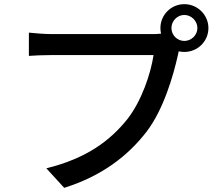

<svg xmlns="http://www.w3.org/2000/svg" viewBox="-20 -860 1040 924"><path d="M805 -725C805 -759 833 -788 867 -788C901 -788 930 -759 930 -725C930 -691 901 -663 867 -663C833 -663 805 -691 805 -725ZM752 -725C752 -716 753 -707 755 -698C739 -696 724 -696 712 -696C662 -696 292 -696 227 -696C194 -696 147 -700 119 -703V-591C145 -593 185 -595 227 -595C292 -595 660 -595 719 -595C705 -504 662 -376 594 -288C511 -184 398 -98 203 -50L289 44C470 -13 595 -109 686 -227C767 -334 813 -492 836 -594L840 -613C849 -611 858 -610 867 -610C931 -610 983 -661 983 -725C983 -788 931 -840 867 -840C803 -840 752 -788 752 -725Z"/></svg>

Font: Noto Sans TC Medium
Style: Regular
Weight: 500
Designer: Ryoko NISHIZUKA 西塚涼子 (kana, bopomofo & ideographs); Paul D. Hunt (Latin, Greek & Cyrillic); Sandoll Communications 산돌커뮤니
Foundry: Adobe
Version: Version 2.004;hotconv 1.0.118;makeotfexe 2.5.65603